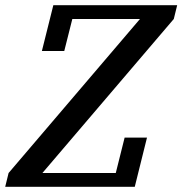

<svg xmlns="http://www.w3.org/2000/svg" viewBox="-45 -718 701 738"><path d="M-12 -53 493 -645H233L202 -522H116L160 -698H636L623 -645L118 -53H400L434 -189H520L473 0H-25Z"/></svg>

Font: IBM Plex Serif Medm
Style: Italic
Weight: 500
Italic angle: -14°
Designer: Mike Abbink, Paul van der Laan, Pieter van Rosmalen
Foundry: Bold Monday
Version: Version 3.001